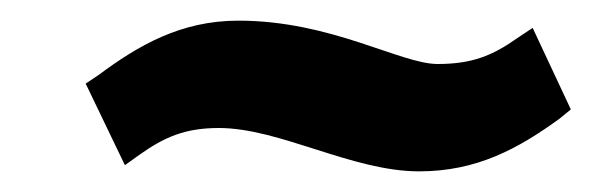

<svg xmlns="http://www.w3.org/2000/svg" viewBox="-20 -392 573 186"><path d="M63 -311 101 -232 115 -242C139 -259 159 -268 192 -268C251 -268 321 -226 386 -226C442 -226 482 -248 522 -277L533 -286L496 -365L481 -355C457 -338 437 -330 404 -330C368 -330 301 -372 211 -372C155 -372 114 -348 75 -319Z"/></svg>

Font: Charger Sport
Style: BlkObl
Weight: 900
Designer: Jasper
Foundry: Cannot Into Space Fonts
Version: Version 1.1